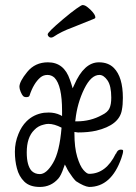

<svg xmlns="http://www.w3.org/2000/svg" viewBox="-20 -728 540 761"><path d="M138 13Q98 13 76.5 -8Q55 -29 47 -61Q39 -91 39 -127Q39 -163 53 -197Q65 -227 85 -247Q113 -275 154 -281Q164 -282 173 -282Q198 -282 219 -272L226 -268Q226 -282 226 -289Q226 -389 196 -420Q184 -431 168 -431Q152 -431 140 -421Q113 -398 97 -349Q95 -343 84 -343Q76 -343 71.5 -347.5Q67 -352 62 -364Q57 -376 57 -384Q57 -405 88 -443Q119 -481 170 -481Q234 -481 257 -412Q262 -399 268 -378L274 -391Q313 -481 372 -481Q409 -481 431 -459Q467 -423 467 -340Q467 -312 463 -292Q453 -232 361 -210Q330 -203 289 -203L275 -205V-199Q275 -143 286 -106.5Q297 -70 310.5 -54.5Q324 -39 333 -39Q400 -39 439 -119H440Q446 -135 458 -135Q465 -135 466.5 -133.5Q468 -132 468 -130Q468 -121 461 -101Q421 13 333 13Q313 11 281 -10Q274 -17 268 -25Q250 -49 243 -65L237 -76L233 -65Q222 -32 211 -20Q182 13 138 13ZM138 -38Q164 -38 190 -82Q216 -125 224 -222Q195 -237 172 -237Q163 -237 153 -234Q131 -229 116 -213Q86 -184 86 -124Q86 -71 106 -50Q119 -38 138 -38ZM278 -247H284Q339 -247 384 -272Q407 -283 414 -299Q421 -314 421 -341Q421 -388 406 -409.5Q391 -431 374 -431Q341 -431 314 -376Q286 -319 279 -253ZM192 -582Q187 -579 182 -579Q177 -579 173 -583Q169 -587 169 -592Q169 -596 183.5 -610.5Q198 -625 230 -652Q262 -679 282.5 -693.5Q303 -708 307 -708Q316 -708 325 -701Q334 -694 340 -688Q358 -670 358 -659Q358 -656 354 -654L267 -619Q223 -603 192 -582Z"/></svg>

Font: LXGW WenKai Mono TC Light
Style: Regular
Weight: 300
Designer: LXGW / Fontworks Inc.
Foundry: LXGW / Fontworks Inc.
Version: Version 1.330